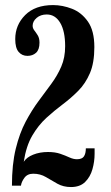

<svg xmlns="http://www.w3.org/2000/svg" viewBox="-20 -731 436 756"><path d="M259.5 5.5Q229.5 5.5 206.2 -7.5Q183 -20.5 160.8 -33.8Q138.5 -47 111 -47Q88 -47 76.2 -31Q64.5 -15 62.5 0H27Q27 -84 42 -145.2Q57 -206.5 81 -251.8Q105 -297 131.8 -333Q158.5 -369 182.2 -401.2Q206 -433.5 221.2 -468.8Q236.5 -504 236.5 -549Q236.5 -608.5 217 -641.2Q197.5 -674 164 -674Q140 -674 124.2 -660.5Q108.5 -647 108.5 -629.5Q108.5 -620 115.2 -611.2Q122 -602.5 128.8 -591.5Q135.5 -580.5 135.5 -563Q135.5 -535.5 122 -523.2Q108.5 -511 88 -511Q66.5 -511 53.2 -526.8Q40 -542.5 40 -577Q40 -632.5 79.2 -671.8Q118.5 -711 189 -711Q226 -711 263.5 -696.5Q301 -682 326.2 -646Q351.5 -610 351.5 -545.5Q351.5 -483.5 334 -442.8Q316.5 -402 288.2 -373.5Q260 -345 227 -320.2Q194 -295.5 162.5 -266.8Q131 -238 107 -197Q83 -156 73.5 -94Q84.5 -111.5 110.5 -122Q136.5 -132.5 169 -132.5Q197 -132.5 217.2 -125.5Q237.5 -118.5 253.2 -111.2Q269 -104 283 -104Q303 -104 310.5 -115.2Q318 -126.5 318 -147H352.5V-125.5Q352.5 -95 344 -64.8Q335.5 -34.5 315.2 -14.5Q295 5.5 259.5 5.5Z"/></svg>

Font: Imbue 10pt
Style: Bold
Weight: 700
Designer: Tyler Finck
Foundry: Etcetera Type Company
Version: Version 1.102; ttfautohint (v1.8.3)